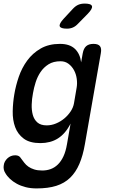

<svg xmlns="http://www.w3.org/2000/svg" viewBox="-38 -805 658 1072"><path d="M356 -115Q342 -87 324.5 -66.5Q307 -46 286 -32.5Q265 -19 240 -12.5Q215 -6 188 -6Q128 -6 94.5 -31Q61 -56 46.5 -95.5Q32 -135 33 -184Q34 -233 42 -279Q50 -327 67 -376.5Q84 -426 114 -467Q144 -508 189 -534Q234 -560 297 -560Q351 -560 380 -532.5Q409 -505 415 -457L424 -508Q429 -535 443.5 -547.5Q458 -560 484 -560Q510 -560 520 -547.5Q530 -535 525 -508L436 0Q425 64 405 110.5Q385 157 353.5 187.5Q322 218 276.5 232.5Q231 247 166 247Q133 247 105.5 240Q78 233 56 221Q34 209 17.5 193.5Q1 178 -9 160Q-15 151 -17 139.5Q-19 128 -17 118Q-16 107 -10.5 97Q-5 87 3.5 79Q12 71 23 66.5Q34 62 47 62Q58 62 66 66Q74 70 79 79Q88 91 97.5 103.5Q107 116 120.5 125.5Q134 135 153 141Q172 147 198 147Q223 147 245 139Q267 131 285 113.5Q303 96 316 68.5Q329 41 336 0ZM223 -105Q249 -105 274.5 -115.5Q300 -126 321 -143.5Q342 -161 356.5 -183Q371 -205 375 -228L390 -316Q394 -339 390.5 -365Q387 -391 375.5 -412.5Q364 -434 345 -448.5Q326 -463 300 -463Q260 -463 233 -446Q206 -429 188.5 -403Q171 -377 161 -345.5Q151 -314 146 -284Q140 -253 139 -221.5Q138 -190 145 -164Q152 -138 170.5 -121.5Q189 -105 223 -105ZM336 -645Q300 -645 295.5 -658.5Q291 -672 318 -701L369 -756Q384 -772 399.5 -778.5Q415 -785 435 -785Q471 -785 475.5 -771Q480 -757 452 -728L397 -672Q384 -658 369 -651.5Q354 -645 336 -645Z"/></svg>

Font: Maple Mono Medium
Style: Italic
Weight: 500
Italic angle: -10°
Monospace: yes
Designer: subframe7536
Version: Version 7.000